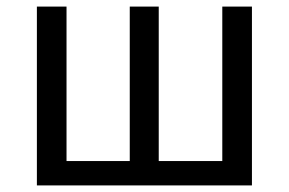

<svg xmlns="http://www.w3.org/2000/svg" viewBox="-20 -563 877 583"><path d="M92 0H745V-543H655V-74H462V-543H374V-74H182V-543H92Z"/></svg>

Font: Spoqa Han Sans Neo Regular
Style: Regular
Weight: 400
Designer: [Spoqa Han Sans Neo] Dong-huui Kim  Younghwa Kang  Yujin Lee  [Noto Sans] Ryoko NISHIZUKA  (kana & ideographs); Paul D. 
Foundry: Spoqa (http://www.spoqa-han-sans.com)
Version: Version 1.000